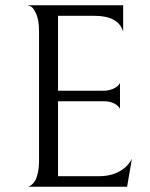

<svg xmlns="http://www.w3.org/2000/svg" viewBox="-20 -708 568 728"><path d="M462 0H85Q87 0 90 -1Q93 -2 100 -7.5Q107 -13 113 -22.5Q119 -32 123.5 -52.5Q128 -73 128 -100V-591Q128 -632 117 -656Q106 -680 96 -684L85 -688H447V-588Q429 -648 339 -648H200V-364H372Q392 -364 408 -371Q424 -378 430 -386L435 -393V-296Q417 -324 373 -324H200V-40H356Q401 -40 433.5 -58.5Q466 -77 480 -106Z"/></svg>

Font: Bellefair
Style: Regular
Weight: 400
Designer: Nick Shinn, Liron Lavi Turkenic
Foundry: Shinntype
Version: Version 1.003;PS 001.003;hotconv 1.0.88;makeotf.lib2.5.64775